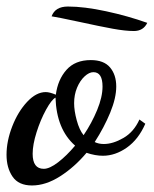

<svg xmlns="http://www.w3.org/2000/svg" viewBox="-32 -536 471 588"><path d="M-12 -62Q-12 -104 5.5 -149Q23 -194 51 -224Q79 -254 108 -254Q120 -254 139 -246Q145 -292 171.5 -322Q198 -352 246 -352Q286 -352 305 -329.5Q324 -307 324 -271Q324 -236 305.5 -191Q287 -146 258 -101Q270 -95 286 -95Q314 -95 346 -113.5Q378 -132 395 -170L413 -157Q392 -109 356.5 -84Q321 -59 283 -59Q260 -59 233 -68Q196 -24 152 4Q108 32 66 32Q25 32 6.5 5Q-12 -22 -12 -62ZM282 -271Q282 -315 254 -315Q241 -315 227 -302Q213 -289 204 -267.5Q195 -246 195 -220Q195 -197 203 -167.5Q211 -138 224 -122Q249 -159 265.5 -199Q282 -239 282 -271ZM198 -90Q141 -140 138 -237Q126 -231 109 -200Q92 -169 80 -131Q68 -93 68 -65Q68 -19 102 -19Q120 -19 146 -39Q172 -59 198 -90ZM211 -469Q141 -484 126 -486Q137 -516 176 -516Q226 -516 293 -501.5Q360 -487 419 -466Q407 -441 378 -441Q352 -441 313.5 -448Q275 -455 211 -469Z"/></svg>

Font: Dancing Script
Style: Bold
Weight: 700
Designer: Pablo Impallari
Foundry: Pablo Impallari
Version: Version 2.000